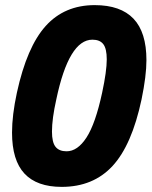

<svg xmlns="http://www.w3.org/2000/svg" viewBox="-20 -720 592 750"><path d="M27 -202Q27 -270 46 -358Q85 -537 158.5 -618.5Q232 -700 350 -700Q451 -700 501.5 -647Q552 -594 552 -485Q552 -424 533 -332Q495 -153 419.5 -71.5Q344 10 221 10Q124 10 75.5 -42Q27 -94 27 -202ZM379 -358Q397 -442 397 -488Q397 -530 383.5 -547.5Q370 -565 341 -565Q249 -565 200 -332Q183 -256 183 -206Q183 -164 197 -146.5Q211 -129 240 -129Q283 -129 318 -183Q353 -237 379 -358Z"/></svg>

Font: Decalotype ExtraBold Italic
Style: Regular
Weight: 800
Italic angle: -12°
Designer: Alfredo Marco Pradil
Foundry: Alfredo Marco Pradil
Version: Version 1.0